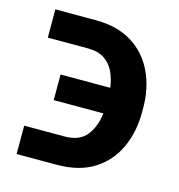

<svg xmlns="http://www.w3.org/2000/svg" viewBox="-86 -610 644 692"><g transform="rotate(15 235.5 -264.0)"><path d="M36.9 -100.1H186.8Q243.3 -100.1 269.2 -133.3Q295.1 -166.5 301.1 -216.6H115.8V-312.1H301.1Q297.2 -343 285.2 -369.5Q273.1 -396 249.3 -412.3Q225.5 -428.6 186.1 -428.6H36.9V-534.1H186.1Q269.5 -534.1 324.6 -499.1Q379.6 -464.1 407.1 -404.8Q434.7 -345.5 434.7 -272V-256.4Q434.7 -182.9 407.3 -123.4Q380 -63.9 324.9 -29.1Q269.9 5.7 186.8 5.7H36.9Z"/></g></svg>

Font: Inter Zeller Semi Bold
Style: Regular
Weight: 600
Designer: Rasmus Andersson; Joe Bland
Foundry: zeller
Version: Version 3.015;git-dec3a8cb1